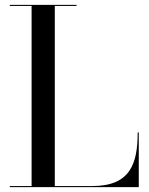

<svg xmlns="http://www.w3.org/2000/svg" viewBox="-20 -770 613 790"><path d="M551 0V-225H546.5C546.5 -98 517 -4.5 360 -4.5H205.5V-745.5H295V-750H20.5V-745.5H110V-4.5H20.5V0Z"/></svg>

Font: Bodoni* 36pt
Style: Regular
Weight: 400
Version: Version 2.3